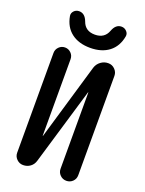

<svg xmlns="http://www.w3.org/2000/svg" viewBox="-174 -1040 849 1123"><g transform="rotate(20 250.0 -479.0)"><path d="M116.2 0Q92.8 0 76.2 -16.6Q59.6 -33.2 59.6 -55.7V-676.8Q59.6 -699.2 75.2 -714.8Q90.8 -730.5 112.8 -730.5Q134.8 -730.5 150.4 -714.8Q166 -699.2 166 -676.8V-201.2V-200.2Q168 -200.2 168 -201.2L307.6 -675.8Q315.4 -700.2 335.9 -715.3Q356.4 -730.5 380.9 -730.5H382.8Q406.2 -730.5 423.3 -713.4Q440.4 -696.3 440.4 -672.9V-54.7Q440.4 -31.2 424.3 -15.6Q408.2 0 385.3 0Q362.3 0 346.2 -16.1Q330.1 -32.2 330.1 -54.7V-529.3Q330.1 -530.3 329.1 -530.3Q328.1 -530.3 328.1 -529.3L186.5 -52.7Q179.7 -28.3 160.6 -14.2Q141.6 0 116.2 0ZM381.8 -958Q400.4 -958 413.6 -944.3Q426.8 -930.7 423.8 -913.1Q412.1 -847.7 366.7 -813Q321.3 -778.3 250 -778.3Q178.7 -778.3 133.3 -813Q87.9 -847.7 76.2 -913.1Q73.2 -930.7 85.9 -944.3Q98.6 -958 118.2 -958Q154.3 -958 170.9 -913.1Q189.5 -860.4 249.5 -860.4Q309.6 -860.4 329.1 -913.1Q345.7 -958 381.8 -958Z"/></g></svg>

Font: Rounded Mgen+ 1mn medium
Style: Regular
Weight: 500
Designer: [Source Han Sans]
Ryoko NISHIZUKA  (kana & ideographs); Paul D. Hunt (Latin, Greek & Cyrillic); Wenlong ZHANG  (bopomofo
Version: Version 1.059.20150602